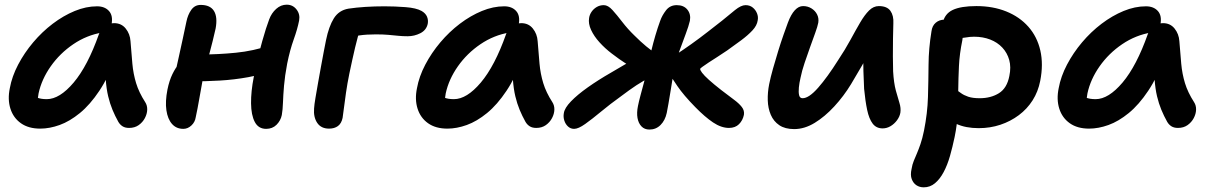

<svg xmlns="http://www.w3.org/2000/svg" viewBox="-20 -540 5186 821"><path d="M152 10Q102 10 69.5 -13Q37 -36 24.5 -75.5Q12 -115 22 -163Q31 -213 57.5 -263.5Q84 -314 122 -359Q160 -404 205.5 -438.5Q251 -473 299.5 -493Q348 -513 395 -513Q428 -513 446 -493Q464 -473 457 -436Q454 -421 443.5 -412.5Q433 -404 418 -401Q351 -390 293.5 -351Q236 -312 197 -256.5Q158 -201 145 -141Q141 -120 141 -102.5Q141 -85 147 -58L102 -149Q122 -130 138 -123Q154 -116 180 -116Q235 -116 295 -187Q355 -258 403 -394Q411 -416 429 -428.5Q447 -441 468 -441Q499 -441 517.5 -418Q536 -395 538 -364Q542 -311 546 -267.5Q550 -224 562 -184.5Q574 -145 601 -103Q610 -89 609.5 -71Q609 -53 599.5 -35Q590 -17 573 -5Q556 7 532 7Q515 7 504 0Q493 -7 486 -19Q472 -44 461 -70.5Q450 -97 442.5 -128.5Q435 -160 432 -201.5Q429 -243 430 -298L478 -301Q445 -212 405 -152Q365 -92 321.5 -56.5Q278 -21 235 -5.5Q192 10 152 10Z M764 11Q734 11 715.5 -10Q697 -31 691.5 -68.5Q686 -106 696 -157Q704 -196 717.5 -223.5Q731 -251 746.5 -268.5Q762 -286 776 -294Q788 -302 805 -304.5Q822 -307 840 -307Q913 -307 988.5 -314.5Q1064 -322 1134 -346L1155 -243Q1102 -221 1041.5 -210Q981 -199 919.5 -195.5Q858 -192 800 -192L726 -213Q735 -253 744 -294Q753 -335 761.5 -374Q770 -413 777 -447Q783 -477 798 -498Q813 -519 838 -519Q879 -519 895 -493Q911 -467 902 -418Q897 -395 889.5 -365Q882 -335 873.5 -303Q865 -271 857.5 -242.5Q850 -214 846 -195Q838 -152 831.5 -114Q825 -76 817 -39Q814 -18 798.5 -3.5Q783 11 764 11ZM1118 11Q1085 11 1069.5 -18.5Q1054 -48 1053.5 -98.5Q1053 -149 1065 -210Q1085 -306 1101.5 -364.5Q1118 -423 1131 -457Q1141 -484 1161 -502Q1181 -520 1206 -520Q1232 -520 1248 -499.5Q1264 -479 1259 -452Q1252 -416 1236 -371.5Q1220 -327 1208 -268Q1198 -215 1194.5 -173.5Q1191 -132 1190 -101.5Q1189 -71 1185 -48Q1180 -24 1162.5 -6.5Q1145 11 1118 11Z M1387 10Q1353 10 1336.5 -14.5Q1320 -39 1323 -76Q1324 -93 1329 -122Q1334 -151 1340 -185.5Q1346 -220 1352.5 -255Q1359 -290 1364.5 -319.5Q1370 -349 1374 -368Q1386 -427 1407.5 -461.5Q1429 -496 1470 -503Q1503 -508 1542.5 -510.5Q1582 -513 1624 -513Q1668 -513 1714 -509.5Q1760 -506 1783 -493Q1800 -483 1806 -468.5Q1812 -454 1809 -438Q1803 -411 1777.5 -398Q1752 -385 1723 -385Q1702 -385 1682.5 -387Q1663 -389 1640.5 -391Q1618 -393 1587 -393Q1547 -393 1516.5 -388.5Q1486 -384 1450 -376L1523 -425Q1510 -386 1498.5 -337Q1487 -288 1474 -226Q1465 -182 1459.5 -143.5Q1454 -105 1450.5 -77Q1447 -49 1445 -36Q1440 -12 1425 -1Q1410 10 1387 10Z M1893 10Q1843 10 1810.5 -13Q1778 -36 1765.5 -75.5Q1753 -115 1763 -163Q1772 -213 1798.5 -263.5Q1825 -314 1863 -359Q1901 -404 1946.5 -438.5Q1992 -473 2040.5 -493Q2089 -513 2136 -513Q2169 -513 2187 -493Q2205 -473 2198 -436Q2195 -421 2184.5 -412.5Q2174 -404 2159 -401Q2092 -390 2034.5 -351Q1977 -312 1938 -256.5Q1899 -201 1886 -141Q1882 -120 1882 -102.5Q1882 -85 1888 -58L1843 -149Q1863 -130 1879 -123Q1895 -116 1921 -116Q1976 -116 2036 -187Q2096 -258 2144 -394Q2152 -416 2170 -428.5Q2188 -441 2209 -441Q2240 -441 2258.5 -418Q2277 -395 2279 -364Q2283 -311 2287 -267.5Q2291 -224 2303 -184.5Q2315 -145 2342 -103Q2351 -89 2350.5 -71Q2350 -53 2340.5 -35Q2331 -17 2314 -5Q2297 7 2273 7Q2256 7 2245 0Q2234 -7 2227 -19Q2213 -44 2202 -70.5Q2191 -97 2183.5 -128.5Q2176 -160 2173 -201.5Q2170 -243 2171 -298L2219 -301Q2186 -212 2146 -152Q2106 -92 2062.5 -56.5Q2019 -21 1976 -5.5Q1933 10 1893 10Z M3097 7Q3064 7 3029 -16.5Q2994 -40 2953 -82Q2903 -133 2876.5 -172Q2850 -211 2838 -231Q2835 -237 2833.5 -244.5Q2832 -252 2834 -261Q2836 -274 2846 -285.5Q2856 -297 2868 -305Q2899 -325 2935.5 -351Q2972 -377 3006.5 -404Q3041 -431 3068 -452Q3097 -476 3123 -497Q3149 -518 3168 -518Q3186 -518 3198.5 -508Q3211 -498 3217 -483Q3223 -468 3220 -453Q3217 -431 3197.5 -410Q3178 -389 3149 -367.5Q3120 -346 3089 -324Q3067 -309 3046.5 -296Q3026 -283 3010 -272.5Q2994 -262 2984.5 -255Q2975 -248 2974 -246Q2973 -241 2982 -229Q2991 -217 3011.5 -198.5Q3032 -180 3064 -155Q3095 -131 3117.5 -114.5Q3140 -98 3152 -82.5Q3164 -67 3161 -49Q3156 -25 3140 -9Q3124 7 3097 7ZM2435 11Q2420 11 2409 1Q2398 -9 2393 -24.5Q2388 -40 2391 -56Q2394 -78 2421.5 -106.5Q2449 -135 2493.5 -166.5Q2538 -198 2592 -229Q2629 -251 2650 -263Q2671 -275 2682.5 -281Q2694 -287 2701 -290L2719 -236Q2712 -239 2695.5 -246.5Q2679 -254 2654.5 -269.5Q2630 -285 2596 -311Q2567 -333 2543.5 -359Q2520 -385 2507.5 -412Q2495 -439 2499 -463Q2501 -477 2509.5 -489.5Q2518 -502 2531.5 -510Q2545 -518 2562 -518Q2580 -518 2599 -497Q2618 -476 2641 -446Q2664 -416 2693 -388Q2719 -362 2743 -342Q2767 -322 2787 -310L2764 -211Q2731 -195 2701.5 -175.5Q2672 -156 2635 -128Q2589 -95 2550.5 -63Q2512 -31 2482.5 -10Q2453 11 2435 11ZM2757 14Q2736 14 2723 0.5Q2710 -13 2706 -35.5Q2702 -58 2708 -87Q2712 -107 2719 -133Q2726 -159 2735 -192.5Q2744 -226 2752 -267Q2758 -294 2765.5 -325Q2773 -356 2782.5 -388.5Q2792 -421 2803 -451Q2811 -474 2828 -496Q2845 -518 2874 -518Q2904 -518 2919.5 -498.5Q2935 -479 2930 -451Q2925 -429 2912 -394.5Q2899 -360 2884.5 -320Q2870 -280 2863 -239Q2860 -228 2856 -204Q2852 -180 2847.5 -151.5Q2843 -123 2838.5 -97.5Q2834 -72 2831 -57Q2824 -25 2804.5 -5.5Q2785 14 2757 14Z M3376 12Q3337 12 3312.5 -4.5Q3288 -21 3276 -49Q3264 -77 3263 -111Q3262 -145 3269 -180Q3275 -210 3285.5 -247Q3296 -284 3307.5 -321.5Q3319 -359 3330.5 -391.5Q3342 -424 3349 -443Q3362 -478 3378.5 -496Q3395 -514 3414 -514Q3434 -514 3450 -504Q3466 -494 3474 -478Q3482 -462 3479 -443Q3476 -427 3466 -399.5Q3456 -372 3444 -338.5Q3432 -305 3420.5 -271Q3409 -237 3403 -207Q3398 -186 3396 -166Q3394 -146 3397 -133Q3400 -120 3412 -120Q3439 -120 3478.5 -165Q3518 -210 3564 -283Q3594 -328 3616.5 -369.5Q3639 -411 3658 -443.5Q3677 -476 3696 -495Q3715 -514 3738 -514Q3773 -514 3787.5 -493.5Q3802 -473 3800 -440Q3799 -414 3798.5 -375.5Q3798 -337 3798 -299Q3798 -261 3799 -235Q3802 -185 3810.5 -153.5Q3819 -122 3826 -100Q3833 -78 3830 -58Q3827 -41 3815.5 -25.5Q3804 -10 3788 -0.5Q3772 9 3754 9Q3727 9 3711.5 -11.5Q3696 -32 3688 -70Q3680 -108 3675 -160Q3673 -197 3672 -236Q3671 -275 3672 -313Q3673 -351 3675 -384L3721 -363Q3712 -345 3699 -320Q3686 -295 3667 -261.5Q3648 -228 3619 -180Q3588 -129 3547.5 -85Q3507 -41 3463.5 -14.5Q3420 12 3376 12Z M4165 8Q4109 8 4069 -10.5Q4029 -29 4009.5 -59Q3990 -89 3997 -123Q4000 -139 4013 -151.5Q4026 -164 4041 -164Q4055 -164 4066 -157.5Q4077 -151 4089 -142Q4101 -133 4120 -126.5Q4139 -120 4169 -120Q4217 -120 4251.5 -141.5Q4286 -163 4296 -215Q4304 -253 4295.5 -283.5Q4287 -314 4266 -336.5Q4245 -359 4214 -371Q4183 -383 4145 -383Q4127 -383 4108 -379.5Q4089 -376 4066 -376Q4049 -376 4035 -385Q4021 -394 4014 -409Q4007 -424 4011 -441Q4019 -481 4054 -497.5Q4089 -514 4155 -514Q4226 -514 4283 -491Q4340 -468 4377.5 -425.5Q4415 -383 4428.5 -324Q4442 -265 4428 -194Q4419 -148 4395.5 -111Q4372 -74 4336.5 -47.5Q4301 -21 4257.5 -6.5Q4214 8 4165 8ZM3930 261Q3912 261 3898.5 252Q3885 243 3878.5 225.5Q3872 208 3878 182Q3881 163 3887.5 147.5Q3894 132 3901 115.5Q3908 99 3916 76Q3924 53 3931 19Q3946 -56 3948 -125Q3950 -194 3950.5 -263.5Q3951 -333 3963 -406Q3966 -430 3981.5 -443Q3997 -456 4019 -456Q4043 -456 4062 -444Q4081 -432 4090.5 -412.5Q4100 -393 4095 -368Q4083 -310 4080.5 -257.5Q4078 -205 4077.5 -156Q4077 -107 4075 -57Q4073 -7 4062 46Q4053 89 4042 127.5Q4031 166 4015 196Q3999 226 3978 243.5Q3957 261 3930 261Z M4637 10Q4587 10 4554.5 -13Q4522 -36 4509.5 -75.5Q4497 -115 4507 -163Q4516 -213 4542.5 -263.5Q4569 -314 4607 -359Q4645 -404 4690.5 -438.5Q4736 -473 4784.5 -493Q4833 -513 4880 -513Q4913 -513 4931 -493Q4949 -473 4942 -436Q4939 -421 4928.5 -412.5Q4918 -404 4903 -401Q4836 -390 4778.5 -351Q4721 -312 4682 -256.5Q4643 -201 4630 -141Q4626 -120 4626 -102.5Q4626 -85 4632 -58L4587 -149Q4607 -130 4623 -123Q4639 -116 4665 -116Q4720 -116 4780 -187Q4840 -258 4888 -394Q4896 -416 4914 -428.5Q4932 -441 4953 -441Q4984 -441 5002.5 -418Q5021 -395 5023 -364Q5027 -311 5031 -267.5Q5035 -224 5047 -184.5Q5059 -145 5086 -103Q5095 -89 5094.5 -71Q5094 -53 5084.5 -35Q5075 -17 5058 -5Q5041 7 5017 7Q5000 7 4989 0Q4978 -7 4971 -19Q4957 -44 4946 -70.5Q4935 -97 4927.5 -128.5Q4920 -160 4917 -201.5Q4914 -243 4915 -298L4963 -301Q4930 -212 4890 -152Q4850 -92 4806.5 -56.5Q4763 -21 4720 -5.5Q4677 10 4637 10Z"/></svg>

Font: Shantell Sans SemiBold
Style: Italic
Weight: 600
Italic angle: -11°
Designer: Stephen Nixon, Anya Danilova, Shantell Martin
Foundry: Arrow Type
Version: Version 1.011;[c5ecc13dd]